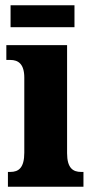

<svg xmlns="http://www.w3.org/2000/svg" viewBox="-20 -707 353 727"><path d="M20 -604H262V-687H20ZM10 0H296V-56H287C256 -56 234 -71 234 -127V-536H4V-480H19C49 -480 72 -465 72 -413V-129C72 -72 51 -56 19 -56H10Z"/></svg>

Font: Noto Serif Ethiopic ExtraCondensed Black
Style: Regular
Weight: 900
Width: 2
Designer: Monotype Design Team
Foundry: Monotype Imaging Inc.
Version: Version 2.102